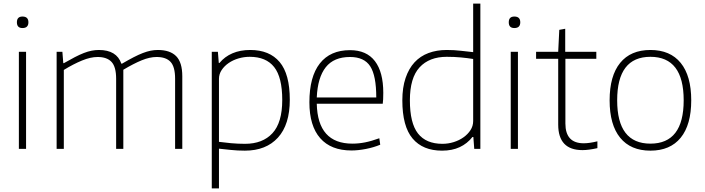

<svg xmlns="http://www.w3.org/2000/svg" viewBox="-20 -828 3919 1068"><path d="M105 -672Q74 -672 74 -704Q74 -736 105 -736Q138 -736 138 -704Q138 -672 105 -672ZM85 -540H125V0H85Z M295 -540H327L332 -477H336Q369 -496 396 -510Q423 -524 446 -533Q469 -542 489.5 -546Q510 -550 530 -550Q629 -550 655 -474H659Q695 -495 723 -509.5Q751 -524 774.5 -533Q798 -542 818 -546Q838 -550 858 -550Q926 -550 960 -515.5Q994 -481 994 -404V0H954V-390Q954 -456 929 -483.5Q904 -511 851 -511Q813 -511 768 -492.5Q723 -474 666 -440V0H626V-390Q626 -456 600.5 -483.5Q575 -511 523 -511Q484 -511 436.5 -491.5Q389 -472 335 -439V0H295Z M1158 -540H1192L1197 -478H1201Q1230 -513 1273 -531.5Q1316 -550 1372 -550Q1479 -550 1535.5 -483Q1592 -416 1592 -273Q1592 -135 1526 -62.5Q1460 10 1342 10Q1301 10 1264 6Q1227 2 1198 -1V220H1158ZM1343 -28Q1441 -28 1495.5 -87Q1550 -146 1550 -272Q1550 -398 1505 -455Q1460 -512 1369 -512Q1337 -512 1306.5 -503Q1276 -494 1252 -477.5Q1228 -461 1213 -438.5Q1198 -416 1198 -389V-39Q1227 -35 1265 -31.5Q1303 -28 1343 -28Z M1935 9Q1821 9 1761 -59.5Q1701 -128 1701 -259Q1701 -401 1759 -475Q1817 -549 1927 -549Q2019 -549 2065.5 -488Q2112 -427 2112 -312Q2112 -270 2109 -251H1742Q1747 -29 1940 -29Q1975 -29 2010.5 -36Q2046 -43 2090 -59L2095 -23Q2059 -8 2015.5 0.5Q1972 9 1935 9ZM1927 -511Q1837 -511 1792 -454Q1747 -397 1742 -286H2073Q2073 -407 2039.5 -459Q2006 -511 1927 -511Z M2439 10Q2332 10 2275 -57.5Q2218 -125 2218 -270Q2218 -341 2236 -394Q2254 -447 2286 -481.5Q2318 -516 2363.5 -533Q2409 -550 2465 -550Q2507 -550 2544 -545.5Q2581 -541 2612 -538V-808H2652V0H2618L2613 -66H2608Q2579 -29 2537 -9.5Q2495 10 2439 10ZM2441 -28Q2473 -28 2503.5 -37.5Q2534 -47 2558 -64Q2582 -81 2597 -104Q2612 -127 2612 -155V-500Q2581 -505 2544 -508.5Q2507 -512 2465 -512Q2368 -512 2314 -453.5Q2260 -395 2260 -270Q2260 -143 2305 -85.5Q2350 -28 2441 -28Z M2841 -672Q2810 -672 2810 -704Q2810 -736 2841 -736Q2874 -736 2874 -704Q2874 -672 2841 -672ZM2821 -540H2861V0H2821Z M3220 7Q3085 7 3085 -135V-501H2962V-540H3085L3091 -662L3124 -668V-540H3297V-501H3125V-141Q3125 -31 3227 -31Q3259 -31 3303 -42V-4Q3254 7 3220 7Z M3598 10Q3488 10 3429.5 -62Q3371 -134 3371 -270Q3371 -406 3429.5 -478Q3488 -550 3598 -550Q3708 -550 3766.5 -478Q3825 -406 3825 -270Q3825 -134 3766.5 -62Q3708 10 3598 10ZM3598 -29Q3783 -29 3783 -270Q3783 -512 3598 -512Q3413 -512 3413 -270Q3413 -29 3598 -29Z"/></svg>

Font: Encode Sans Normal
Style: Thin
Weight: 100
Designer: Pablo Impallari, Andres Torresi
Foundry: Pablo Impallari, Andres Torresi
Version: Version 1.000; ttfautohint (v1.00) -l 8 -r 50 -G 200 -x 14 -